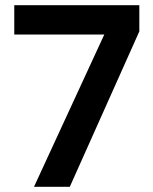

<svg xmlns="http://www.w3.org/2000/svg" viewBox="-20 -720 590 740"><path d="M517 -700V-599L249 0H111L382 -587H35V-700Z"/></svg>

Font: Albert Sans
Style: Bold
Weight: 700
Designer: Andreas Rasmussen
Foundry: a.Foundry
Version: Version 1.025